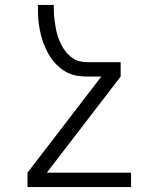

<svg xmlns="http://www.w3.org/2000/svg" viewBox="-20 -540 640 775"><path d="M509 215H91V157L389 -231H332Q313 -231 293 -234Q273 -237 255 -245.5Q237 -254 221.5 -267Q206 -280 194 -295Q182 -310 172.5 -328Q163 -346 156 -364.5Q149 -383 144.5 -402Q140 -421 137 -441Q134 -461 133.5 -480.5Q133 -500 133 -520H197Q197 -505 197.5 -490Q198 -475 200 -460Q202 -445 204.5 -430.5Q207 -416 211 -401.5Q215 -387 221 -373.5Q227 -360 234.5 -347Q242 -334 252.5 -323Q263 -312 275.5 -304Q288 -296 302.5 -292.5Q317 -289 332 -289H467V-231L169 157H509Z"/></svg>

Font: Iosevka Light Extended
Style: Regular
Weight: 300
Width: 7
Monospace: yes
Designer: Belleve Invis
Foundry: Belleve Invis
Version: Version 32.5.0; ttfautohint (v1.8.4)